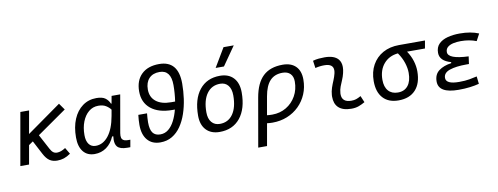

<svg xmlns="http://www.w3.org/2000/svg" viewBox="-76 -1217 4840 1865"><g transform="rotate(-10 2344.0 -285.0)"><path d="M37.1 0 128.4 -517.6H214.4L174.3 -292L511.7 -531.2L557.1 -466.8L266.6 -263.7L345.2 -116.2Q359.4 -89.4 375 -78.1Q390.6 -66.9 411.6 -66.9Q450.2 -66.9 495.6 -97.2L532.7 -34.7Q498 -10.7 467.3 -0.5Q436.5 9.8 400.4 9.8Q356.9 9.8 325.9 -10.5Q294.9 -30.8 268.6 -81.1L198.2 -215.3L155.8 -186L123 0Z M1015.1 -444.3 1028.3 -517.6H1113.3L1048.3 -147Q1045.9 -132.8 1045.9 -121.1Q1045.9 -99.1 1055.2 -86.4Q1069.3 -66.9 1111.8 -66.9H1133.8L1121.1 4.9H1090.3Q1020 4.9 993.7 -25.9Q974.1 -48.8 974.1 -93.8Q974.1 -109.9 976.6 -128.4H964.8Q936.5 -62 886 -25.9Q835.4 10.3 770 10.3Q697.3 10.3 657.5 -39.6Q617.7 -89.4 617.7 -179.2Q617.7 -282.2 650.1 -359.4Q682.6 -436.5 741.5 -479.5Q800.3 -522.5 878.4 -522.5Q935.5 -522.5 964.8 -501.5Q994.1 -480.5 1009.8 -444.3ZM883.3 -445.8Q829.6 -445.8 788.8 -411.9Q748 -377.9 725.3 -319.8Q702.6 -261.7 702.6 -188Q702.6 -129.9 726.6 -98.1Q750.5 -66.4 793.5 -66.4Q865.7 -66.4 918.7 -133.1Q971.7 -199.7 994.1 -325.7L1004.9 -386.2Q987.8 -409.7 958.7 -427.7Q929.7 -445.8 883.3 -445.8Z M1417.5 9.8Q1336.4 9.8 1291 -43.7Q1245.6 -97.2 1245.6 -192.9Q1245.6 -217.3 1247.3 -241.5Q1249 -265.6 1252 -291H1337.9Q1335.9 -269 1334.2 -247.1Q1332.5 -225.1 1332.5 -202.6Q1332.5 -131.8 1356.4 -99.4Q1380.4 -66.9 1430.7 -66.9Q1476.6 -66.9 1511.5 -95.5Q1546.4 -124 1571 -172.4Q1595.7 -220.7 1610.8 -280.3H1586.9Q1451.2 -280.3 1375.2 -342Q1299.3 -403.8 1299.3 -513.2Q1299.3 -621.1 1361.6 -681.6Q1423.8 -742.2 1535.6 -742.2Q1724.6 -742.2 1724.6 -516.6Q1724.6 -441.4 1713.9 -366.2Q1703.1 -291 1680.2 -223.4Q1657.2 -155.8 1621.1 -103.3Q1585 -50.8 1534.4 -20.5Q1483.9 9.8 1417.5 9.8ZM1626.5 -356.4Q1632.8 -396.5 1635.7 -437.3Q1638.7 -478 1638.7 -516.6Q1638.7 -665.5 1526.4 -665.5Q1460 -665.5 1422.9 -626.2Q1385.7 -586.9 1385.7 -517.1Q1385.7 -441.4 1438.7 -398.9Q1491.7 -356.4 1586.9 -356.4Z M2002.9 9.8Q1918 9.8 1870.1 -40.8Q1822.3 -91.3 1822.3 -181.2Q1822.3 -344.2 1895.3 -435.8Q1968.3 -527.3 2097.7 -527.3Q2183.1 -527.3 2231 -475.8Q2278.8 -424.3 2278.8 -331.5Q2278.8 -170.9 2205.8 -80.6Q2132.8 9.8 2002.9 9.8ZM2018.1 -66.9Q2100.6 -66.9 2147 -133.1Q2193.4 -199.2 2193.4 -317.4Q2193.4 -379.9 2165.3 -415.3Q2137.2 -450.7 2086.4 -450.7Q2002.4 -450.7 1954.8 -384.5Q1907.2 -318.4 1907.2 -200.2Q1907.2 -137.2 1936.8 -102.1Q1966.3 -66.9 2018.1 -66.9ZM2070.8 -609.4 2181.2 -794.9H2282.2L2152.8 -609.4Z M2716.3 -527.3Q2799.3 -527.3 2845 -481.7Q2890.6 -436 2890.6 -351.6Q2890.6 -274.4 2863 -208.5Q2835.4 -142.6 2785.6 -93.5Q2735.8 -44.4 2668.9 -17.3Q2602.1 9.8 2523.4 9.8Q2497.1 9.8 2469.2 6.3L2430.7 224.6H2343.8L2427.7 -253.9Q2452.1 -394.5 2522.5 -460.9Q2592.8 -527.3 2716.3 -527.3ZM2482.4 -70.3Q2506.3 -67.4 2534.2 -67.4Q2611.3 -67.4 2672.6 -104Q2733.9 -140.6 2769.5 -203.9Q2805.2 -267.1 2805.2 -346.7Q2805.2 -396 2778.1 -423.3Q2751 -450.7 2701.7 -450.7Q2623.5 -450.7 2577.9 -402.1Q2532.2 -353.5 2514.2 -250.5Z M3409.2 -95.7 3436.5 -31.2Q3407.7 -14.2 3375.7 -2.2Q3343.8 9.8 3302.2 9.8Q3215.8 9.8 3173.8 -31.7Q3136.2 -68.8 3136.2 -137.2Q3136.2 -145 3136.7 -153.3Q3139.2 -189.9 3150.9 -224.6Q3162.6 -259.3 3176.8 -292Q3190.4 -324.7 3197.8 -355Q3202.1 -373 3202.1 -387.2Q3202.1 -451.7 3114.3 -451.7Q3067.9 -451.7 3024.9 -440.4L3014.6 -513.7Q3043.5 -522 3072.3 -524.7Q3101.1 -527.3 3129.9 -527.3Q3224.6 -527.3 3264.2 -481Q3289.1 -451.2 3289.1 -403.8Q3289.1 -377.4 3281.2 -345.2Q3272.9 -310.5 3259.8 -280.8Q3246.6 -250.5 3235.4 -221.2Q3224.1 -191.9 3221.7 -157.7Q3221.2 -152.8 3221.2 -147.9Q3221.2 -66.9 3314.9 -66.9Q3341.3 -66.9 3361.6 -73.5Q3381.8 -80.1 3409.2 -95.7Z M3767.1 9.8Q3668.5 9.8 3614.5 -49.3Q3560.5 -108.4 3560.5 -215.8Q3560.5 -307.1 3598.4 -375.2Q3636.2 -443.4 3704.3 -481.2Q3772.5 -519 3863.8 -519H4119.6L4106 -442.4H3929.2Q3962.4 -393.1 3978.5 -340.8Q3994.6 -288.6 3994.6 -236.8Q3994.6 -119.1 3935.3 -54.7Q3876 9.8 3767.1 9.8ZM3838.9 -441.4Q3751 -433.1 3698.5 -371.8Q3646 -310.5 3646 -213.9Q3646 -144 3679.7 -105.5Q3713.4 -66.9 3774.4 -66.9Q3838.9 -66.9 3874 -111.3Q3909.2 -155.8 3909.2 -236.8Q3909.2 -283.2 3892.3 -335.9Q3875.5 -388.7 3838.9 -441.4Z M4359.9 9.8Q4161.6 9.8 4161.6 -106.4Q4161.6 -176.8 4209.5 -212.2Q4257.3 -247.6 4332 -257.8L4334 -267.6Q4223.6 -298.3 4223.6 -378.4Q4223.6 -433.6 4256.1 -466.1Q4288.6 -498.5 4342.8 -512.9Q4397 -527.3 4462.4 -527.3Q4572.3 -527.3 4649.9 -494.6L4613.3 -425.8Q4544.9 -452.6 4460 -452.6Q4420.4 -452.6 4386 -445.1Q4351.6 -437.5 4330.3 -419.4Q4309.1 -401.4 4309.1 -370.6Q4309.1 -301.8 4510.7 -293.5L4500.5 -219.7H4474.6Q4372.1 -219.7 4310.1 -198.5Q4248 -177.2 4248 -126.5Q4248 -64.9 4377 -64.9Q4437.5 -64.9 4479.2 -72.5Q4521 -80.1 4553.7 -87.9L4562 -13.7Q4522 -2.9 4470.9 3.4Q4419.9 9.8 4359.9 9.8Z"/></g></svg>

Font: CaskaydiaCove NFP SemiLight
Style: Italic
Weight: 350
Italic angle: -10°
Designer: Aaron Bell
Foundry: Saja Typeworks
Version: Version 2111.001; VTT 6.35;Nerd Fonts 3.1.1